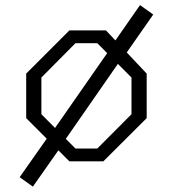

<svg xmlns="http://www.w3.org/2000/svg" viewBox="-20 -616 660 733"><path d="M164 -90 406.5 -438 452.5 -404.5 215 -62.5ZM55 60.5 171 -104.5 220 -66.5 105.5 96.5ZM401 -433.5 514.5 -596.5 565 -560.5 446 -390ZM80 -165V-335L245 -500H384.5L540 -335V-165L374.5 0H245ZM351.5 -49 482 -180V-320L351.5 -451H268L138 -320V-180L268 -49Z"/></svg>

Font: Monaspace Krypton Var
Style: Regular
Weight: 400
Designer: Riley Cran and the Lettermatic Team
Version: Version 1.101 (Monaspace Krypton Var)